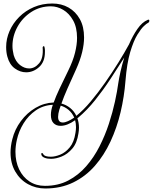

<svg xmlns="http://www.w3.org/2000/svg" viewBox="-20 -698 871 1094"><path d="M238 376Q184 376 139 351Q94 326 67 279.5Q40 233 40 171Q40 154 42.5 134.5Q45 115 50 96Q64 39 99 -8Q134 -55 182.5 -83.5Q231 -112 286 -114Q298 -148 319 -192.5Q340 -237 369 -296Q396 -351 407.5 -397.5Q419 -444 419 -482Q419 -542 396.5 -582Q374 -622 340 -642Q306 -662 270 -662Q208 -662 158 -629.5Q108 -597 79.5 -545Q51 -493 51 -436Q51 -423 53 -410Q55 -397 58 -384Q69 -347 94 -327.5Q119 -308 146 -308Q178 -308 203 -337.5Q228 -367 223 -428Q223 -430 225 -432.5Q227 -435 229 -435Q234 -435 235 -422Q236 -417 236 -412Q236 -407 236 -402Q236 -346 203 -316Q170 -286 129 -286Q95 -286 64.5 -308Q34 -330 22 -375Q15 -400 15 -430Q15 -477 34.5 -521.5Q54 -566 89.5 -601.5Q125 -637 173 -657.5Q221 -678 278 -678Q330 -678 370.5 -655Q411 -632 435 -589Q459 -546 459 -484Q459 -446 448 -400.5Q437 -355 414 -304Q386 -243 364.5 -194Q343 -145 330 -108Q357 -101 379.5 -83Q402 -65 415 -38Q455 -70 497 -120Q539 -170 579.5 -228Q620 -286 655 -342.5Q690 -399 715 -445Q736 -494 763 -533Q790 -572 822 -585Q824 -586 826 -586Q831 -586 831 -580Q831 -570 819 -565Q816 -564 800 -549.5Q784 -535 762.5 -500Q741 -465 722 -401.5Q703 -338 695 -238Q688 -147 667 -58.5Q646 30 609.5 108.5Q573 187 520.5 247Q468 307 397.5 341.5Q327 376 238 376ZM325 19Q300 19 285 3.5Q270 -12 270 -43Q270 -70 281 -101Q226 -98 184 -69Q142 -40 114.5 4.5Q87 49 76 99Q72 117 70 134Q68 151 68 167Q68 223 89 267Q110 311 148 336Q186 361 236 361Q311 361 369 330.5Q427 300 471 249.5Q515 199 547 136Q579 73 600.5 7Q622 -59 635 -119Q648 -179 654 -224Q658 -251 666.5 -289.5Q675 -328 688 -370Q650 -310 609 -247.5Q568 -185 522.5 -128Q477 -71 426 -28Q423 -26 421 -24Q430 1 430 30Q430 45 427 62Q419 117 392 148.5Q365 180 332 193.5Q299 207 271 207Q250 207 235.5 201.5Q221 196 217 187Q215 181 215 180Q215 174 219 174Q224 174 227 181Q234 195 270 195Q294 195 323.5 183Q353 171 377.5 141.5Q402 112 410 59Q413 42 413 27Q413 5 408 -13Q363 19 325 19ZM311 -32Q311 0 338 0Q350 0 367 -7.5Q384 -15 403 -28Q391 -55 370.5 -72Q350 -89 326 -96Q321 -84 318 -73Q311 -49 311 -32Z"/></svg>

Font: Gwendolyn
Style: Regular
Weight: 400
Designer: Robert E. Leuschke
Foundry: Robert E. Leuschke
Version: Version 1.010; ttfautohint (v1.8.3)